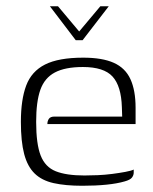

<svg xmlns="http://www.w3.org/2000/svg" viewBox="-20 -589 492 616"><path d="M140 -569H166L234 -488L302 -569H329L245 -460H223ZM244 7Q190 7 152 -1.5Q114 -10 91 -32.5Q68 -55 57.5 -95Q47 -135 47 -198Q47 -269 64 -314.5Q81 -360 124.5 -382Q168 -404 247 -404Q308 -404 345 -387.5Q382 -371 398.5 -335Q415 -299 415 -243V-191H132Q132 -201 137 -208Q142 -215 155 -215H372L371 -245Q369 -313 341 -343.5Q313 -374 246 -374Q189 -374 156 -356.5Q123 -339 109.5 -301Q96 -263 96 -198Q96 -127 110.5 -90Q125 -53 159 -39.5Q193 -26 251 -26Q270 -26 293.5 -27Q317 -28 340 -31Q363 -34 382 -37.5Q401 -41 409 -45V-35Q409 -27 403.5 -19.5Q398 -12 380 -7Q356 0 321.5 3.5Q287 7 244 7Z"/></svg>

Font: Genos Thin Light
Style: Regular
Weight: 300
Version: Version 1.010